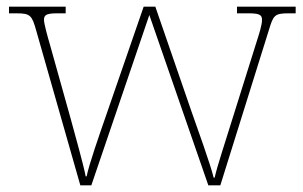

<svg xmlns="http://www.w3.org/2000/svg" viewBox="-20 -556 910 576"><path d="M89 -463 221 0H254L428 -511L605 0H641L787 -467C800 -510 804 -516 845 -516H867V-536H691V-516H728C762 -516 766 -509 766 -496C766 -481 758 -456 749 -428L679 -205C654 -124 631 -56 624 -23H621C612 -61 571 -175 554 -223L446 -536H411L297 -206C280 -157 246 -60 240 -27H237C231 -60 205 -152 192 -200L129 -425C123 -445 112 -485 112 -496C112 -509 116 -516 150 -516H177V-536H7V-516H30C71 -516 76 -510 89 -463Z"/></svg>

Font: Noto Serif Gurmukhi Thin
Style: Regular
Weight: 100
Designer: Vaibhav Singh and the Monotype Design Team
Foundry: Monotype Imaging Inc.
Version: Version 2.004